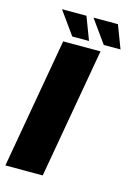

<svg xmlns="http://www.w3.org/2000/svg" viewBox="-144 -784 581 842"><g transform="rotate(15 146.0 -363.0)"><path d="M-32.5 0 71.5 -591H241L137 0ZM247.5 -622 173 -726H284L323.5 -622ZM104.5 -622 30 -726H141L180.5 -622Z"/></g></svg>

Font: Anybody Condensed ExtraBold
Style: Italic
Weight: 800
Width: 3
Italic angle: -10°
Designer: Tyler Finck
Foundry: Etcetera Type Company
Version: Version 1.010; ttfautohint (v1.8.3) -l 8 -r 50 -G 200 -x 14 